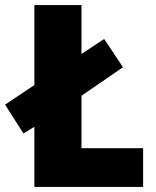

<svg xmlns="http://www.w3.org/2000/svg" viewBox="-39 -734 611 754"><path d="M96 0V-236L53 -210L-19 -323L96 -400V-714H281V-522L370 -581L444 -470L281 -358V-152H523V0Z"/></svg>

Font: Noto Sans Gujarati SemiCondensed Black
Style: Regular
Weight: 900
Width: 4
Designer: Jelle Bosma - Monotype Design Team, Universal Thirst
Foundry: Monotype Imaging Inc.
Version: Version 2.106; ttfautohint (v1.8.4.7-5d5b)